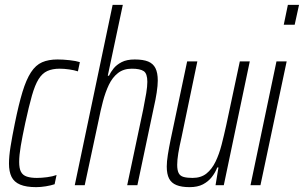

<svg xmlns="http://www.w3.org/2000/svg" viewBox="-20 -763 1252 791"><path d="M129 8Q88 8 63 -2.5Q38 -13 27.5 -34.5Q17 -56 17 -89Q17 -119 23.5 -159.5Q30 -200 41 -254Q57 -333 72.5 -384Q88 -435 107.5 -465Q127 -495 153.5 -506.5Q180 -518 217 -518Q240 -518 267 -515Q294 -512 309 -507L301 -469Q286 -474 265 -477Q244 -480 226 -480Q196 -480 175 -470.5Q154 -461 139 -437Q124 -413 111.5 -369Q99 -325 84 -256Q72 -200 65.5 -161.5Q59 -123 59 -96Q59 -69 66.5 -55Q74 -41 90.5 -35.5Q107 -30 132 -30Q151 -30 174 -33Q197 -36 213 -42L205 -4Q190 1 169 4.5Q148 8 129 8Z M288 0 444 -743H486L424 -451H429Q436 -466 448 -481Q460 -496 481 -507Q502 -518 535 -518Q570 -518 590.5 -509.5Q611 -501 620.5 -482Q630 -463 630 -431Q630 -411 625.5 -381.5Q621 -352 614 -322L546 0H504L570 -312Q578 -352 582.5 -379.5Q587 -407 587 -426Q587 -460 572 -470Q557 -480 523 -480Q489 -480 466 -462Q443 -444 428.5 -413.5Q414 -383 404 -345Q394 -307 386 -266L329 0Z M761 8Q728 8 707 -0.5Q686 -9 676.5 -27.5Q667 -46 667 -77Q667 -97 671.5 -125.5Q676 -154 683 -188L751 -510H793L728 -198Q719 -159 714.5 -131.5Q710 -104 710 -84Q710 -62 716 -50Q722 -38 736.5 -34Q751 -30 773 -30Q808 -30 830.5 -48Q853 -66 868 -97Q883 -128 893 -167Q903 -206 912 -247L968 -510H1009L902 0H868L880 -73H875Q867 -52 852.5 -33.5Q838 -15 816 -3.5Q794 8 761 8Z M1149 -661 1166 -743H1212L1194 -661ZM1012 0 1119 -510H1161L1053 0Z"/></svg>

Font: Saira ExtraCondensed ExtraLight
Style: Italic
Weight: 250
Width: 2
Italic angle: -12°
Designer: Hector Gatti with collaboration of the Omnibus-Type team
Foundry: Omnibus-Type
Version: Version 1.101